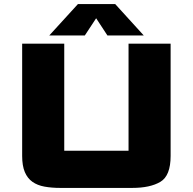

<svg xmlns="http://www.w3.org/2000/svg" viewBox="-20 -914 945 941"><path d="M88.6 -700H294.9V-175.4Q294.9 -175.4 294.9 -175.4Q294.9 -175.4 294.9 -175.4H610Q610 -175.4 610 -175.4Q610 -175.4 610 -175.4V-700H816.2V-149.7Q816.2 -52.7 766.1 -22.9Q716 7 627.8 7H276.1Q232.7 7 197.9 0.6Q163.2 -5.7 138.9 -22.9Q114.6 -40.1 101.6 -70.8Q88.6 -101.5 88.6 -149.7ZM221.6 -740.3 362.1 -894.2H544.5L684.5 -740.3H506.4L451.2 -824.5L395.8 -740.3Z"/></svg>

Font: Science Gothic
Style: Regular
Weight: 400
Designer: Thomas Phinney, Vassil Kateliev, Brandon Buerkle
Foundry: Font Detective LLC
Version: Version 1.018